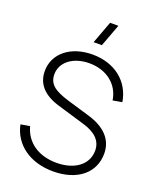

<svg xmlns="http://www.w3.org/2000/svg" viewBox="-173 -1051 948 1167"><g transform="rotate(20 301.0 -468.0)"><path d="M332 -807.5 386 -952.5H332.5L278.5 -807.5ZM314.5 15C470 15 571 -66.5 571 -192.5C571 -281.5 512.5 -345 402 -377.5L257.5 -420.5C157.5 -450.5 121 -482.5 121 -543.5C121 -620 193 -678.5 299.5 -678.5C411 -678.5 493.5 -613 508 -514L567.5 -524.5C546.5 -653 442.5 -735 299.5 -735C158 -735 59.5 -655 59.5 -542C59.5 -459.5 110.5 -402.5 211 -372.5L392 -318.5C473 -294.5 513 -251.5 513 -191C513 -101 434 -41 316 -41C200 -41 115.5 -99 90.5 -196L31.5 -186C57 -62.5 166 15 314.5 15Z"/></g></svg>

Font: Vela Sans Light
Style: Regular
Weight: 300
Designer: Principal design: Mikhail Sharanda - project Manrope.
Design modification: Ravid Balaliev
Foundry: Mikhail Sharanda
Version: Version 1.001